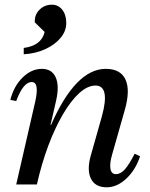

<svg xmlns="http://www.w3.org/2000/svg" viewBox="-20 -785 640 817"><path d="M434 12Q385 12 367 -24.5Q349 -61 366 -122L413 -288Q450 -421 386 -421Q353 -421 317.5 -389Q282 -357 248 -299Q214 -241 185.5 -165Q157 -89 137 0H91L160 -253H197Q302 -492 430 -492Q493 -492 514 -446.5Q535 -401 511 -317L457 -127Q446 -89 450 -66.5Q454 -44 473 -44Q493 -44 511 -64Q529 -84 553 -131L576 -120Q557 -62 517.5 -25Q478 12 434 12ZM49 0 130 -353Q139 -393 135.5 -414.5Q132 -436 115 -436Q79 -436 49 -355L24 -360Q39 -419 76.5 -455.5Q114 -492 158 -492Q201 -492 217 -456Q233 -420 219 -358L137 0ZM81 -554V-581Q119 -586 141 -603Q163 -620 170 -649L128 -690V-695Q128 -724 149 -744.5Q170 -765 201 -765Q228 -765 245 -743.5Q262 -722 262 -687Q262 -653 238 -624Q214 -595 173 -576Q132 -557 81 -554Z"/></svg>

Font: Platypi Light
Style: Italic
Weight: 300
Italic angle: -13°
Designer: David Sargent
Foundry: Bolt Cutter Type
Version: Version 1.200